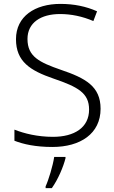

<svg xmlns="http://www.w3.org/2000/svg" viewBox="-20 -744 586 985"><path d="M496 -186C496 -301 419 -343 292 -386C183 -424 121 -453 121 -544C121 -628 190 -672 288 -672C345 -672 403 -660 459 -636L478 -686C422 -711 360 -724 290 -724C159 -724 62 -660 62 -543C62 -428 135 -382 254 -341C380 -298 437 -267 437 -182C437 -89 361 -42 252 -42C173 -42 104 -59 54 -79V-22C100 -4 163 10 249 10C392 10 496 -58 496 -186ZM316 68V61H258C252 104 229 180 214 212V221H246C278 176 305 112 316 68Z"/></svg>

Font: Noto Sans Myanmar UI Light
Style: Regular
Weight: 300
Designer: Monotype Design Team
Foundry: Monotype Imaging Inc.
Version: Version 2.103